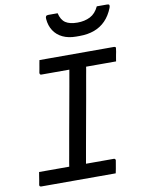

<svg xmlns="http://www.w3.org/2000/svg" viewBox="-100 -1009 801 1077"><g transform="rotate(-10 300.0 -470.5)"><path d="M309 -47H210L218 -71Q220 -87 223.5 -106Q227 -125 230 -142Q241 -206 252.5 -269.5Q264 -333 275.5 -397Q287 -461 298.5 -525Q310 -589 321 -653H421L412 -629Q410 -616 407.5 -600Q405 -584 402 -570Q391 -504 379 -439Q367 -374 355.5 -308.5Q344 -243 332 -177.5Q320 -112 309 -47ZM470 0H45Q43 0 41 -1Q39 -2 37.5 -3.5Q36 -5 36 -7Q36 -9 36 -11Q39 -24 40.5 -35.5Q42 -47 44 -58Q46 -69 48 -82H474Q477 -82 479 -80.5Q481 -79 482.5 -76.5Q484 -74 483 -71Q481 -59 479 -47.5Q477 -36 475 -24.5Q473 -13 470 0ZM159 -700H584Q589 -700 592 -697Q595 -694 593 -689Q592 -680 590.5 -671Q589 -662 587 -653.5Q585 -645 584 -636.5Q583 -628 581 -618H155Q150 -618 148 -621.5Q146 -625 146 -629Q148 -639 149.5 -647.5Q151 -656 152.5 -664.5Q154 -673 155.5 -682Q157 -691 159 -700ZM528 -941Q542 -941 557.5 -941Q573 -941 587 -941Q597 -941 599 -936Q601 -931 597 -920Q580 -877 552.5 -849Q525 -821 488 -807.5Q451 -794 405 -794H385Q341 -794 308.5 -809.5Q276 -825 257.5 -853.5Q239 -882 236 -920Q235 -931 238.5 -936Q242 -941 252 -941Q266 -941 278.5 -941Q291 -941 305 -941Q314 -902 338 -886Q362 -870 406 -870Q447 -870 478.5 -886Q510 -902 528 -941Z"/></g></svg>

Font: Rec Mono Linear
Style: Italic
Weight: 400
Italic angle: -10°
Monospace: yes
Version: Version 1.085; ttfautohint (v1.8.4.7-5d5b)